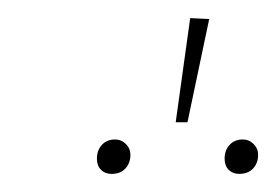

<svg xmlns="http://www.w3.org/2000/svg" viewBox="-20 -836 305 212"><path d="M190 -816 211 -815 187 -701H174ZM124 -665Q124 -656 118.5 -650Q113 -644 103 -644Q96 -644 91.5 -648.5Q87 -653 87 -661Q87 -670 92.5 -676Q98 -682 107 -682Q114 -682 119 -677Q124 -672 124 -665ZM265 -665Q265 -656 259.5 -650Q254 -644 244 -644Q237 -644 232.5 -648.5Q228 -653 228 -661Q228 -670 233.5 -676Q239 -682 248 -682Q255 -682 260 -677Q265 -672 265 -665Z"/></svg>

Font: Fira Sans Extra Condensed Thin
Style: Italic
Weight: 250
Width: 3
Italic angle: -8°
Designer: Carrois Corporate & Edenspiekermann AG
Foundry: Carrois Corporate GbR & Edenspiekermann AG
Version: Version 4.203